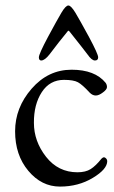

<svg xmlns="http://www.w3.org/2000/svg" viewBox="-20 -668 417 702"><path d="M155.3 -532.7Q189 -595.2 204.6 -621.6Q220.2 -647.9 230 -647.9Q239.7 -647.9 255.9 -621.1Q272 -594.2 305.7 -532.2Q338.9 -470.2 338.9 -458.5Q338.9 -446.8 327.1 -446.8Q315.4 -446.8 299.8 -469.2Q281.7 -493.2 233.9 -553.2Q230 -558.1 227.1 -553.2Q197.3 -517.1 161.1 -469.2Q144 -447.3 130.9 -446.8Q122.1 -446.8 122.1 -458.5Q122.1 -470.2 155.3 -532.7ZM308.1 -329.1Q281.2 -358.4 265.1 -367.2Q249 -376 213.9 -376Q162.1 -376 132.8 -331.1Q103.5 -286.1 104 -218.8Q104 -151.4 148.4 -94.7Q192.9 -38.1 263.2 -38.1Q293 -38.1 311.5 -49.8Q330.1 -61.5 351.1 -87.9Q356 -92.8 359.9 -92.8Q364.3 -92.8 368.2 -88.4Q372.1 -84 372.1 -79.1Q372.1 -49.3 319.3 -17.6Q266.6 14.2 199.2 14.2Q131.8 14.2 83.5 -43.5Q35.2 -101.1 35.2 -188Q35.2 -274.4 95.7 -343.8Q156.2 -413.1 241.7 -413.1Q327.1 -413.1 366.2 -365.2Q371.1 -358.4 371.1 -349.6Q371.1 -340.8 356.4 -330.1Q341.8 -318.8 330.1 -318.8Q318.4 -318.8 308.1 -329.1Z"/></svg>

Font: EBGaramond
Style: Regular
Weight: 400
Version: Version 000.012g